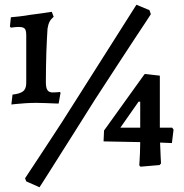

<svg xmlns="http://www.w3.org/2000/svg" viewBox="-20 -698 778 812"><path d="M28 -256 33 -298Q63 -301 77 -311.5Q91 -322 91 -347V-548Q91 -571 84 -577.5Q77 -584 59 -584Q49 -584 37.5 -582.5Q26 -581 26 -581L22 -586L26 -625Q38 -626 61 -628.5Q84 -631 106 -635Q138 -639 158.5 -642Q179 -645 189 -646.5Q199 -648 199 -648L207 -627Q196 -618 190 -607Q184 -596 181 -577Q180 -561 178.5 -534Q177 -507 176 -475.5Q175 -444 174.5 -411.5Q174 -379 174 -350Q174 -327 180.5 -317Q187 -307 203 -307Q214 -307 224 -308Q234 -309 234 -309L236 -305L228 -260Q228 -260 211.5 -260.5Q195 -261 173 -262Q151 -263 134 -263Q113 -263 88 -261.5Q63 -260 45.5 -258Q28 -256 28 -256ZM147 94 91 69 86 56Q86 56 99.5 35.5Q113 15 135.5 -19Q158 -53 185.5 -95Q213 -137 242 -181.5Q271 -226 297 -268L557 -678L612 -655L618 -638Q618 -638 599.5 -609.5Q581 -581 550.5 -535.5Q520 -490 485 -435.5Q450 -381 415 -328Q380 -275 354 -233Q327 -190 298 -144Q269 -98 242 -55.5Q215 -13 194 20.5Q173 54 160 74Q147 94 147 94ZM574 7 569 1Q569 1 570 -14Q571 -29 572 -52Q573 -75 573 -97L418 -100L420 -146L591 -384L595 -385L656 -378V-158H708L714 -150L707 -93L657 -95Q658 -61 659.5 -34Q661 -7 661 -7L655 0ZM489 -158H573V-268H566Z"/></svg>

Font: Alegreya SemiBold
Style: Regular
Weight: 600
Designer: Juan Pablo del Peral
Foundry: Huerta Tipografica
Version: Version 2.009